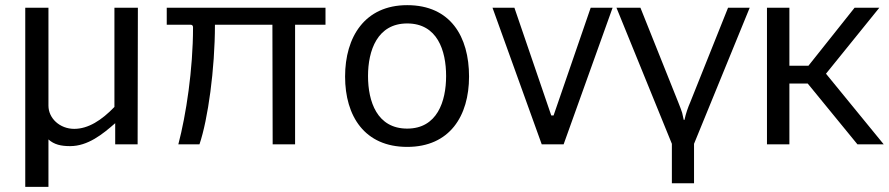

<svg xmlns="http://www.w3.org/2000/svg" viewBox="-20 -560 3449 745"><path d="M268 -60C212 -60 168 -101 168 -150V-530H78V165H168V-19C190 1 217 7 252 7C321 7 378 -39 427 -82V0H514L515 -530H424V-145C374 -93 322 -60 268 -60Z M1243 -530H627V-464H720C726 -464 729 -460 729 -454C729 -290 702 -114 672 0H754C787 -97 814 -292 814 -464H1037L1038 0H1125V-464H1243Z M1560 10C1725 10 1800 -110 1800 -263C1800 -418 1728 -540 1560 -540C1395 -540 1319 -416 1319 -263C1319 -109 1395 10 1560 10ZM1560 -61C1443 -61 1408 -166 1408 -265C1408 -364 1444 -469 1560 -469C1677 -469 1711 -364 1711 -265C1711 -166 1676 -61 1560 -61Z M2272 -530 2128 -112H2119L1976 -530H1891L2082 0H2167L2357 -530Z M2587 151H2673V-2L2889 -530H2805L2659 -165C2649 -142 2641 -119 2636 -95H2633C2631 -103 2629 -112 2627 -122C2624 -131 2619 -146 2611 -165L2465 -530H2372L2587 -2Z M2956 0H3043V-236H3114L3307 0H3409L3185 -274L3392 -530H3296L3117 -305H3043V-530H2956Z"/></svg>

Font: Cheyenne Sans
Style: Regular
Weight: 400
Designer: The Public Sans project authors (U.S. Web Design System), Libre Franklin designed by Pablo Impallari and Rodrigo Fuenzal
Foundry: The Cheyenne Sans Project Authors
Version: Version 2.007